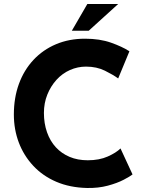

<svg xmlns="http://www.w3.org/2000/svg" viewBox="-20 -939 736 967"><path d="M647.5 -60.5Q635.7 -50.8 603 -33.7Q570.3 -16.6 522.9 -3.9Q475.6 8.8 418.9 7.8Q332 5.9 263.7 -23.4Q195.3 -52.7 147.5 -104Q99.6 -155.3 74.7 -221.2Q49.8 -287.1 49.8 -362.3Q49.8 -446.3 75.2 -516.1Q100.6 -585.9 148.4 -637.2Q196.3 -688.5 262.2 -716.3Q328.1 -744.1 408.2 -744.1Q482.4 -744.1 539.1 -724.1Q595.7 -704.1 631.8 -680.7L575.2 -543.9Q549.8 -562.5 508.3 -583Q466.8 -603.5 413.1 -603.5Q371.1 -603.5 332.5 -586.4Q293.9 -569.3 264.6 -537.1Q235.4 -504.9 218.3 -462.4Q201.2 -419.9 201.2 -370.1Q201.2 -317.4 216.8 -272.9Q232.4 -228.5 261.2 -197.3Q290 -166 330.6 -148.9Q371.1 -131.8 421.9 -131.8Q480.5 -131.8 522.9 -150.9Q565.4 -169.9 586.9 -191.4ZM575.2 -918.9 426.8 -784.2H341.8L419.9 -918.9Z"/></svg>

Font: Josefin Sans CFJ
Style: Bold
Weight: 700
Designer: Santiago Orozco
Foundry: Typemade
Version: Version 2.001